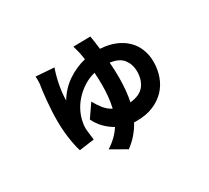

<svg xmlns="http://www.w3.org/2000/svg" viewBox="-135 -823 1226 1128"><g transform="rotate(-30 478.0 -259.5)"><path d="M592 -150Q659 -157 688 -194.5Q717 -232 717 -289Q717 -335 691 -370Q665 -405 603 -413Q605 -388 606 -362Q607 -336 607 -310Q607 -269 603.5 -229Q600 -189 592 -150ZM581 -603Q584 -586 587.5 -563.5Q591 -541 594 -512Q650 -509 694 -491Q738 -473 768 -443.5Q798 -414 813.5 -374.5Q829 -335 829 -290Q829 -239 813 -193Q797 -147 764.5 -112.5Q732 -78 683.5 -57.5Q635 -37 570 -37Q565 -37 560.5 -37Q556 -37 552 -38Q533 -3 507 27.5Q481 58 446 84L343 25Q405 -14 441 -70Q409 -88 381 -116Q353 -144 335 -182L395 -269Q412 -237 433 -211Q454 -185 483 -170Q492 -208 495.5 -246Q499 -284 499 -320Q499 -366 496 -406Q452 -395 416.5 -371.5Q381 -348 354.5 -318Q328 -288 312 -254Q296 -220 291 -188Q287 -171 287 -151Q287 -146 288 -135.5Q289 -125 290.5 -112.5Q292 -100 293.5 -88.5Q295 -77 296 -69L194 -55Q181 -97 173 -154.5Q165 -212 165 -269Q165 -305 167 -340.5Q169 -376 172 -408Q175 -440 178.5 -467Q182 -494 185 -512Q186 -524 186 -537.5Q186 -551 185 -560L308 -551Q291 -503 281 -450.5Q271 -398 270 -348Q308 -411 365.5 -449.5Q423 -488 487 -503Q485 -516 483 -527Q481 -538 479 -549Q476 -563 472.5 -575Q469 -587 465 -601Z"/></g></svg>

Font: Kinto Sans
Style: Bold
Weight: 700
Designer: Authors: Ryoko NISHIZUKA  (kana & ideographs); Paul D. Hunt (Latin, Greek & Cyrillic); Wenlong ZHANG  (bopomofo); Sandol
Foundry: Adobe Systems Incorporated, ookami Inc.
Version: Version 0.001